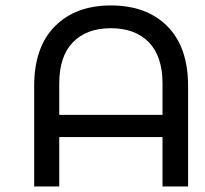

<svg xmlns="http://www.w3.org/2000/svg" viewBox="-20 -671 737 691"><path d="M582.4 -576.4C532.7 -626.4 464.9 -651.4 379 -651.4C294.4 -651.4 227.2 -626.4 177.6 -576.4C127.9 -526.4 103 -454.8 103 -361.6V0H193.2V-177.6H564.9V0H656.9V-361.6C656.9 -454.8 632 -526.4 582.4 -576.4ZM564.9 -257.6H193.2V-369.8C193.2 -435.5 209.6 -485.1 242.4 -518.9C275.2 -552.6 320.8 -569.5 379 -569.5C437.3 -569.5 482.8 -552.6 515.7 -518.9C548.5 -485.1 564.9 -435.5 564.9 -369.8Z"/></svg>

Font: Montserrat Ace
Style: Regular
Weight: 500
Designer: Julieta Ulanovsky
Foundry: Julieta Ulanovsky
Version: Version 1